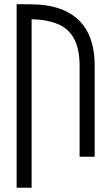

<svg xmlns="http://www.w3.org/2000/svg" viewBox="-20 -740 504 907"><path d="M427.2 0.5H356V-430.2Q356 -575.2 264.6 -621.1Q210.9 -647.5 129.4 -648.9V147H58.6V-720.2Q120.6 -720.2 154.8 -718.8Q235.8 -714.8 296.9 -684.1Q427.2 -617.2 427.2 -430.2Z"/></svg>

Font: Greenwashing Machine
Style: Regular
Weight: 400
Designer: Tup Wanders
Foundry: Free font, DO NOT SELL
Version: Version 1.00;August 10, 2023;FontCreator 11.5.0.2430 64-bit